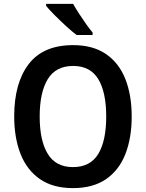

<svg xmlns="http://www.w3.org/2000/svg" viewBox="-20 -957 750 987"><path d="M657 -358Q657 -248 624.5 -165Q592 -82 525 -36Q458 10 355 10Q252 10 185 -36.5Q118 -83 85.5 -166Q53 -249 53 -359Q53 -530 127.5 -627.5Q202 -725 356 -725Q458 -725 525 -679Q592 -633 624.5 -550.5Q657 -468 657 -358ZM184 -358Q184 -234 225.5 -166Q267 -98 355 -98Q444 -98 485 -165.5Q526 -233 526 -358Q526 -483 485 -550.5Q444 -618 356 -618Q267 -618 225.5 -550Q184 -482 184 -358ZM356 -937Q368 -915 386 -887.5Q404 -860 422.5 -833.5Q441 -807 456 -790V-777H374Q351 -794 320 -822.5Q289 -851 260.5 -879.5Q232 -908 217 -927V-937Z"/></svg>

Font: Noto Sans Khmer SemiCondensed SemiBold
Style: Regular
Weight: 600
Width: 4
Designer: Danh Hong and the Monotype Design Team
Foundry: Monotype Imaging Inc.
Version: Version 2.004; ttfautohint (v1.8.4.7-5d5b)